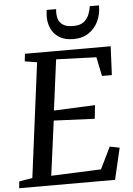

<svg xmlns="http://www.w3.org/2000/svg" viewBox="-64 -1023 742 1069"><g transform="rotate(-5 307.0 -488.0)"><path d="M-1 0 3 -38 77 -50 159.5 -690 91.5 -701 96.5 -743H575.5L568 -582.5H513L491 -689L266.5 -697L229.5 -414L460 -424L452 -348.5L223.5 -358.5L183 -53.5L462 -65L521.5 -187L576 -176L535 0ZM373 -801Q333 -801 305.8 -814.2Q278.5 -827.5 262.2 -849.2Q246 -871 239.8 -897.5Q233.5 -924 235.5 -950.5Q236.5 -957 236.8 -963.2Q237 -969.5 237.5 -975.5H291Q287.5 -946 294 -923Q300.5 -900 320.8 -886.8Q341 -873.5 378.5 -873.5Q417 -873.5 437.5 -890Q458 -906.5 467 -930Q476 -953.5 479 -975.5H530.5Q531 -928.5 513 -889Q495 -849.5 459.8 -825.2Q424.5 -801 373 -801Z"/></g></svg>

Font: Merriweather 28pt
Style: Italic
Weight: 400
Italic angle: -7.8°
Version: Version 2.101